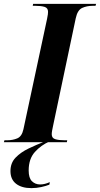

<svg xmlns="http://www.w3.org/2000/svg" viewBox="-51 -734 516 991"><path d="M-31 0 -28 -10H-14Q15 -10 38.5 -20Q62 -30 70 -67L192 -637Q195 -651 196 -659.5Q197 -668 197 -673Q197 -693 179 -698.5Q161 -704 132 -704H118L120 -714H445L442 -704H428Q397 -704 373 -693Q349 -682 340 -640L223 -85Q220 -71 218 -60Q216 -49 216 -41Q216 -21 234.5 -15.5Q253 -10 282 -10H296L294 0ZM111 237Q61 237 32 214.5Q3 192 3 149Q3 107 29.5 79.5Q56 52 96.5 32.5Q137 13 181 -4H205Q161 15 129 50.5Q97 86 97 146Q97 185 114 201.5Q131 218 156 218Q180 218 206 206L204 219Q187 226 162 231.5Q137 237 111 237Z"/></svg>

Font: Noto Serif Display SemiCondensed
Style: Bold Italic
Weight: 700
Width: 4
Italic angle: -12°
Designer: Monotype Design Team
Foundry: Monotype Imaging Inc.
Version: Version 2.009